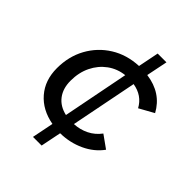

<svg xmlns="http://www.w3.org/2000/svg" viewBox="-217 -767 1005 1005"><g transform="rotate(45 285.5 -265.0)"><path d="M204 120 228 0Q140 -16 89 -75Q38 -134 38 -223Q38 -310 76 -379Q114 -448 180.5 -489.5Q247 -531 334 -535L357 -650H422L398 -532Q516 -516 568 -420L487 -375Q454 -436 381 -448L308 -79Q351 -81 388.5 -99.5Q426 -118 452 -153L522 -103Q485 -52 423.5 -23.5Q362 5 291 6L268 120ZM245 -83 317 -450Q264 -444 223 -414Q182 -384 158.5 -336Q135 -288 135 -227Q135 -170 163.5 -132.5Q192 -95 245 -83Z"/></g></svg>

Font: Montserrat Medium
Style: Italic
Weight: 500
Italic angle: -11.3°
Designer: Julieta Ulanovsky
Foundry: Julieta Ulanovsky
Version: Version 9.000; ttfautohint (v1.8.4.7-5d5b)